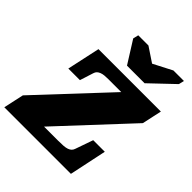

<svg xmlns="http://www.w3.org/2000/svg" viewBox="-301 -1113 1266 1266"><g transform="rotate(45 332.0 -480.0)"><path d="M335 -766H499L663 -922L672 -960H574L390 -865L485 -864L341 -960H246L237 -922ZM137 -95H363Q392 -95 412.5 -96.5Q433 -98 447 -103Q461 -108 469.5 -116.5Q478 -125 482 -138L525 -261H633L578 0H-43L-12 -142L482 -670L507 -616H312Q292 -616 276 -614.5Q260 -613 247 -608Q234 -603 225.5 -595Q217 -587 213 -573L183 -479H75L125 -710H707L677 -572L170 -28Z"/></g></svg>

Font: Roboto Serif 20pt Black
Style: Italic
Weight: 900
Italic angle: -10°
Version: Version 1.008